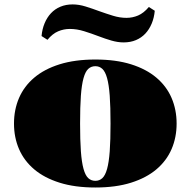

<svg xmlns="http://www.w3.org/2000/svg" viewBox="-20 -832 865 871"><path d="M168.5 -668.5Q171.4 -700.2 182.4 -726.6Q193.4 -752.9 211.2 -772Q229 -791 253.9 -801.5Q278.8 -812 309.6 -812Q337.9 -812 368.4 -802.5Q398.9 -793 430.7 -781.2Q461.9 -770 492.9 -760.5Q523.9 -751 553.7 -751Q581.1 -751 606.4 -761.7Q631.8 -772.5 655.3 -800.3L682.1 -783.2Q679.2 -751.5 668.2 -725.1Q657.2 -698.7 639.4 -679.7Q621.6 -660.6 596.7 -650.1Q571.8 -639.6 541 -639.6Q514.6 -639.6 485.8 -647.9Q457 -656.2 427.7 -667.5Q394.5 -680.2 361.6 -690.4Q328.6 -700.7 296.9 -700.7Q269 -700.7 243.7 -689.9Q218.3 -679.2 195.3 -651.4ZM43.5 -271.5Q43.5 -334.5 66.4 -387.7Q89.4 -440.9 135.3 -479.7Q181.2 -518.6 250.5 -540.3Q319.8 -562 412.6 -562Q505.4 -562 574.5 -540.3Q643.6 -518.6 689.5 -479.7Q735.4 -440.9 758.3 -387.7Q781.2 -334.5 781.2 -271.5Q781.2 -208.5 758.3 -155.5Q735.4 -102.5 689.5 -63.7Q643.6 -24.9 574.5 -3.2Q505.4 18.6 412.6 18.6Q319.8 18.6 250.5 -3.2Q181.2 -24.9 135.3 -63.7Q89.4 -102.5 66.4 -155.5Q43.5 -208.5 43.5 -271.5ZM412.6 -11.7Q431.2 -11.7 444.3 -23.9Q457.5 -36.1 465.8 -65.9Q474.1 -95.7 477.8 -145.8Q481.4 -195.8 481.4 -271.5Q481.4 -347.7 477.8 -397.7Q474.1 -447.8 465.8 -477.5Q457.5 -507.3 444.3 -519.5Q431.2 -531.7 412.6 -531.7Q393.6 -531.7 380.4 -519.5Q367.2 -507.3 358.9 -477.5Q350.6 -447.8 346.9 -397.7Q343.3 -347.7 343.3 -271.5Q343.3 -195.8 346.9 -145.8Q350.6 -95.7 358.9 -65.9Q367.2 -36.1 380.4 -23.9Q393.6 -11.7 412.6 -11.7Z"/></svg>

Font: GravitasOne
Style: Regular
Weight: 400
Designer: Riccardo De Franceschi
Foundry: Sorkin Type Co.
Version: Version 1.001